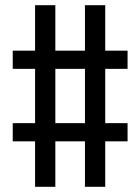

<svg xmlns="http://www.w3.org/2000/svg" viewBox="-20 -737 540 739"><path d="M115 -18V-193H29V-263H115V-472H29V-542H115V-717H193V-542H307V-717H385V-542H471V-472H385V-263H471V-193H385V-18H307V-193H193V-18ZM193 -263H307V-472H193Z"/></svg>

Font: Iosevka www.saffi
Style: Regular
Weight: 400
Monospace: yes
Designer: Belleve Invis
Foundry: Belleve Invis
Version: Version 22.0.2; ttfautohint (v1.8.3)